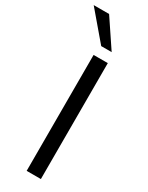

<svg xmlns="http://www.w3.org/2000/svg" viewBox="-295 -991 795 1031"><g transform="rotate(30 103.0 -475.5)"><path d="M171.4 0H83.3V-718.8H171.4ZM-50 -950.8H45.5L159.8 -780.3H95Z"/></g></svg>

Font: Min Sans VF VF
Style: Regular
Weight: 400
Designer: Jinseong-Kim, NotoSansCJK, Nunito
Foundry: Jinseong-Kim
Version: Version 1.420;Glyphs 3.1.2 (3151)